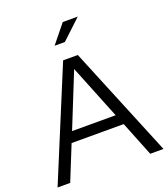

<svg xmlns="http://www.w3.org/2000/svg" viewBox="-162 -1029 1002 1143"><g transform="rotate(-20 339.5 -457.5)"><path d="M276 -799H341L465 -915H370ZM4 0H84L173 -220H503L591 0H675L387 -700H294ZM200 -286 338 -629 476 -286Z"/></g></svg>

Font: Red Hat Display
Style: Regular
Weight: 400
Designer: Pentagram, MCKL
Foundry: Pentagram, MCKL
Version: Version 1.023